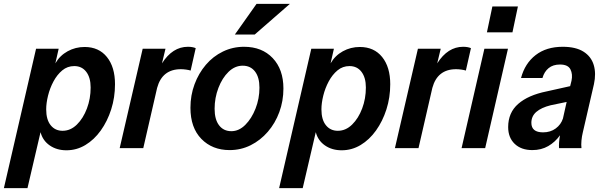

<svg xmlns="http://www.w3.org/2000/svg" viewBox="-67 -760 3104 985"><path d="M274 11Q224 11 188 -14Q152 -39 141 -82L74 205H-47L118 -510H234L217 -435Q240 -475 280 -497Q320 -519 367 -519Q440 -519 481.5 -467.5Q523 -416 523 -328Q523 -260 503.5 -199Q484 -138 450 -90.5Q416 -43 371 -16Q326 11 274 11ZM254 -89Q295 -89 327.5 -121Q360 -153 379 -203.5Q398 -254 398 -311Q398 -362 375.5 -391.5Q353 -421 314 -421Q279 -421 252.5 -399Q226 -377 207.5 -342.5Q189 -308 179.5 -269.5Q170 -231 170 -199Q170 -146 193 -117.5Q216 -89 254 -89Z M547 0 665 -510H782L764 -435Q818 -520 897 -520Q921 -520 937 -513L911 -398Q902 -401 887.5 -403Q873 -405 861 -405Q765 -405 739 -309L668 0Z M1111 10Q1022 10 966 -47.5Q910 -105 910 -207Q910 -271 931 -327.5Q952 -384 989 -427.5Q1026 -471 1076.5 -495.5Q1127 -520 1185 -520Q1277 -520 1332 -462Q1387 -404 1387 -306Q1387 -242 1366 -185Q1345 -128 1307 -84Q1269 -40 1219 -15Q1169 10 1111 10ZM1120 -87Q1159 -87 1191.5 -119.5Q1224 -152 1244 -203Q1264 -254 1264 -310Q1264 -364 1241 -393.5Q1218 -423 1178 -423Q1138 -423 1105.5 -391.5Q1073 -360 1053.5 -309Q1034 -258 1034 -202Q1034 -147 1057 -117Q1080 -87 1120 -87ZM1240 -583H1138L1249 -740H1420Z M1686 11Q1636 11 1600 -14Q1564 -39 1553 -82L1486 205H1365L1530 -510H1646L1629 -435Q1652 -475 1692 -497Q1732 -519 1779 -519Q1852 -519 1893.5 -467.5Q1935 -416 1935 -328Q1935 -260 1915.5 -199Q1896 -138 1862 -90.5Q1828 -43 1783 -16Q1738 11 1686 11ZM1666 -89Q1707 -89 1739.5 -121Q1772 -153 1791 -203.5Q1810 -254 1810 -311Q1810 -362 1787.5 -391.5Q1765 -421 1726 -421Q1691 -421 1664.5 -399Q1638 -377 1619.5 -342.5Q1601 -308 1591.5 -269.5Q1582 -231 1582 -199Q1582 -146 1605 -117.5Q1628 -89 1666 -89Z M1959 0 2077 -510H2194L2176 -435Q2230 -520 2309 -520Q2333 -520 2349 -513L2323 -398Q2314 -401 2299.5 -403Q2285 -405 2273 -405Q2177 -405 2151 -309L2080 0Z M2301 0 2418 -510H2539L2422 0ZM2431 -594 2459 -727H2590L2562 -594Z M2664 10Q2607 10 2573.5 -22Q2540 -54 2540 -108Q2540 -182 2591.5 -227Q2643 -272 2737 -291L2858 -318L2865 -346Q2872 -379 2859.5 -404Q2847 -429 2806 -429Q2770 -429 2747.5 -410.5Q2725 -392 2716 -360H2606Q2626 -435 2681 -477.5Q2736 -520 2820 -520Q2887 -520 2926.5 -495Q2966 -470 2979 -426.5Q2992 -383 2980 -328L2923 -81Q2918 -61 2916 -39Q2914 -17 2916 0H2801Q2799 -26 2806 -66Q2781 -31 2745.5 -10.5Q2710 10 2664 10ZM2659 -130Q2659 -81 2719 -81Q2757 -81 2784 -101Q2811 -121 2821 -152L2840 -237L2758 -220Q2710 -208 2684.5 -186Q2659 -164 2659 -130Z"/></svg>

Font: Instrument Sans SemiCondensed SemiBold Italic
Style: Regular
Weight: 600
Width: 4
Italic angle: -13°
Designer: Rodrigo Fuenzalida
Foundry: fragTYPE
Version: Version 1.000; ttfautohint (v1.8.4.7-5d5b);gftools[0.9.28]